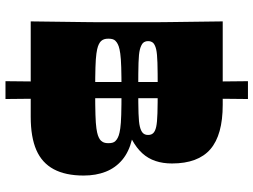

<svg xmlns="http://www.w3.org/2000/svg" viewBox="-132 -700 924 700"><g transform="rotate(90 330.0 -350.0)"><path d="M58 0Q59 -72 59.5 -118Q60 -164 60.5 -194.5Q61 -225 61 -247.5Q61 -270 61 -293.5Q61 -317 61 -350Q61 -384 61 -407.5Q61 -431 61 -454Q61 -477 60.5 -507Q60 -537 59.5 -583Q59 -629 58 -700H362Q472 -700 524 -655Q576 -610 576 -515Q576 -482 567 -455Q558 -428 539 -407Q520 -386 489 -369Q534 -358 563 -333.5Q592 -309 606 -273.5Q620 -238 620 -193Q620 -127 597 -84Q574 -41 527 -20.5Q480 0 406 0ZM312 -235Q366 -235 398.5 -236Q431 -237 448 -239.5Q465 -242 473.5 -245Q482 -248 488 -252Q493 -255 497.5 -262.5Q502 -270 502 -283Q502 -293 500 -299Q498 -305 494.5 -308.5Q491 -312 488 -314Q482 -318 473.5 -321Q465 -324 448 -326.5Q431 -329 398.5 -330Q366 -331 312 -331Q258 -331 225.5 -330Q193 -329 175.5 -326.5Q158 -324 149.5 -321Q141 -318 135 -314Q132 -312 128.5 -308.5Q125 -305 123 -299Q121 -293 121 -283Q121 -274 123 -268Q125 -262 128.5 -258Q132 -254 135 -252Q141 -248 149.5 -245Q158 -242 175.5 -239.5Q193 -237 225.5 -236Q258 -235 312 -235ZM301 -392Q360 -392 393 -393Q426 -394 442 -398Q458 -402 465 -409Q468 -412 470 -416.5Q472 -421 472 -428Q472 -435 470 -439.5Q468 -444 465 -447Q458 -454 442 -457.5Q426 -461 393 -462Q360 -463 301 -463Q242 -463 209 -462Q176 -461 160.5 -457.5Q145 -454 137 -447Q135 -445 133.5 -442.5Q132 -440 131 -436.5Q130 -433 130 -428Q130 -423 131 -419.5Q132 -416 133.5 -413.5Q135 -411 137 -409Q145 -402 160.5 -398Q176 -394 209 -393Q242 -392 301 -392ZM276 92Q277 1 277.5 -57.5Q278 -116 278.5 -154Q279 -192 279 -220.5Q279 -249 279 -278.5Q279 -308 279 -350Q279 -392 279 -421.5Q279 -451 279 -479.5Q279 -508 278.5 -546Q278 -584 277.5 -642.5Q277 -701 276 -792H341Q340 -701 339.5 -642.5Q339 -584 338.5 -546Q338 -508 338 -479.5Q338 -451 338 -421.5Q338 -392 338 -350Q338 -308 338 -278.5Q338 -249 338 -220.5Q338 -192 338.5 -154Q339 -116 339.5 -57.5Q340 1 341 92Z"/></g></svg>

Font: Ojuju ExtraBold
Style: Regular
Weight: 800
Designer: Chisaokwu Joboson, Mirko Velimirovic
Foundry: Udi Foundry
Version: Version 1.000